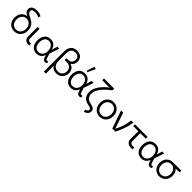

<svg xmlns="http://www.w3.org/2000/svg" viewBox="454 -2640 4714 4714"><g transform="rotate(45 2811.0 -282.5)"><path d="M262 15Q162 15 98 -51.5Q34 -118 34 -231Q34 -335 88 -399Q142 -463 230 -474Q173 -503 147 -536Q121 -569 121 -613Q121 -669 165.5 -706Q210 -743 298 -743Q407 -743 465 -699L440 -647Q370 -683 297 -683Q191 -683 191 -615Q191 -586 212.5 -560.5Q234 -535 306 -500Q413 -449 453.5 -390Q494 -331 495 -233Q496 -129 432.5 -57Q369 15 262 15ZM265 -46Q321 -46 360 -76Q399 -106 415 -146.5Q431 -187 430 -231Q429 -317 384.5 -370Q340 -423 270 -423Q192 -423 146.5 -370Q101 -317 101 -235Q101 -142 151 -94Q201 -46 265 -46Z M666 -468V-142Q666 -104 687 -83Q708 -62 745 -62H775V0H745Q675 0 636.5 -39Q598 -78 598 -147V-468Z M1035 16Q939 16 883 -51Q827 -118 826 -226Q825 -338 878 -411Q931 -484 1041 -484Q1198 -484 1239 -320L1285 -468H1352L1266 -211L1282 -160Q1285 -149 1289.5 -134.5Q1294 -120 1296.5 -112Q1299 -104 1302.5 -93.5Q1306 -83 1308.5 -77.5Q1311 -72 1314.5 -65.5Q1318 -59 1321 -56Q1324 -53 1328.5 -50Q1333 -47 1338 -46Q1343 -45 1350 -45Q1370 -45 1383 -53L1393 -4Q1373 16 1334 16Q1315 16 1300.5 8.5Q1286 1 1277 -7Q1268 -15 1259 -36.5Q1250 -58 1246 -69.5Q1242 -81 1234 -111Q1231 -120 1230 -125Q1178 16 1035 16ZM1039 -46Q1115 -46 1156.5 -99Q1198 -152 1197 -230Q1196 -319 1154 -370.5Q1112 -422 1041 -422Q968 -422 930.5 -367.5Q893 -313 894 -226Q895 -149 934 -97.5Q973 -46 1039 -46Z M1483 200V-510Q1483 -615 1537.5 -679Q1592 -743 1698 -743Q1794 -743 1845.5 -693Q1897 -643 1897 -563Q1897 -451 1807 -399Q1879 -378 1913 -327.5Q1947 -277 1947 -208Q1947 -112 1884.5 -48Q1822 16 1727 16Q1612 16 1551 -70V200ZM1721 -46Q1796 -46 1837.5 -92.5Q1879 -139 1879 -208Q1879 -280 1833 -322Q1787 -364 1701 -364H1644V-426H1698Q1761 -426 1795.5 -462.5Q1830 -499 1830 -560Q1830 -615 1795.5 -648Q1761 -681 1698 -681Q1632 -681 1591.5 -636.5Q1551 -592 1551 -492V-237Q1551 -144 1601 -95Q1651 -46 1721 -46Z M2249 -548 2210 -560 2277 -765 2340 -745ZM2224 16Q2128 16 2072 -51Q2016 -118 2015 -226Q2014 -338 2067 -411Q2120 -484 2230 -484Q2387 -484 2428 -320L2474 -468H2541L2455 -211L2471 -160Q2474 -149 2478.5 -134.5Q2483 -120 2485.5 -112Q2488 -104 2491.5 -93.5Q2495 -83 2497.5 -77.5Q2500 -72 2503.5 -65.5Q2507 -59 2510 -56Q2513 -53 2517.5 -50Q2522 -47 2527 -46Q2532 -45 2539 -45Q2559 -45 2572 -53L2582 -4Q2562 16 2523 16Q2504 16 2489.5 8.5Q2475 1 2466 -7Q2457 -15 2448 -36.5Q2439 -58 2435 -69.5Q2431 -81 2423 -111Q2420 -120 2419 -125Q2367 16 2224 16ZM2228 -46Q2304 -46 2345.5 -99Q2387 -152 2386 -230Q2385 -319 2343 -370.5Q2301 -422 2230 -422Q2157 -422 2119.5 -367.5Q2082 -313 2083 -226Q2084 -149 2123 -97.5Q2162 -46 2228 -46Z M2622 -234Q2621 -349 2699 -461.5Q2777 -574 2899 -664H2645V-726H2999V-669Q2932 -617 2881.5 -571Q2831 -525 2784.5 -470Q2738 -415 2713.5 -356.5Q2689 -298 2689 -239Q2689 -167 2725 -121.5Q2761 -76 2848 -58Q2929 -41 2964 -16Q2999 9 2999 68Q2999 120 2960 157Q2921 194 2867 200V137Q2898 131 2917 114Q2936 97 2936 73Q2936 51 2922 38Q2908 25 2891 19.5Q2874 14 2842 8Q2835 7 2831 6Q2624 -34 2622 -234Z M3231 16Q3129 16 3063.5 -54.5Q2998 -125 2998 -235Q2998 -344 3063 -414Q3128 -484 3229 -484Q3331 -484 3396.5 -413.5Q3462 -343 3462 -234Q3462 -124 3397 -54Q3332 16 3231 16ZM3229 -46Q3302 -46 3348 -98.5Q3394 -151 3394 -234Q3394 -317 3348 -369.5Q3302 -422 3229 -422Q3158 -422 3112 -369.5Q3066 -317 3066 -235Q3066 -152 3112 -99Q3158 -46 3229 -46Z M3496 -468H3571L3714 -48Q3820 -243 3846 -468H3920Q3911 -374 3871.5 -250.5Q3832 -127 3765 0H3659Z M3980 -406V-468H4416V-406H4225V-132Q4225 -95 4247.5 -73.5Q4270 -52 4308 -52H4368V10H4308Q4238 10 4197.5 -29Q4157 -68 4157 -137V-406Z M4675 16Q4579 16 4523 -51Q4467 -118 4466 -226Q4465 -338 4518 -411Q4571 -484 4681 -484Q4838 -484 4879 -320L4925 -468H4992L4906 -211L4922 -160Q4925 -149 4929.5 -134.5Q4934 -120 4936.5 -112Q4939 -104 4942.5 -93.5Q4946 -83 4948.5 -77.5Q4951 -72 4954.5 -65.5Q4958 -59 4961 -56Q4964 -53 4968.5 -50Q4973 -47 4978 -46Q4983 -45 4990 -45Q5010 -45 5023 -53L5033 -4Q5013 16 4974 16Q4955 16 4940.5 8.5Q4926 1 4917 -7Q4908 -15 4899 -36.5Q4890 -58 4886 -69.5Q4882 -81 4874 -111Q4871 -120 4870 -125Q4818 16 4675 16ZM4679 -46Q4755 -46 4796.5 -99Q4838 -152 4837 -230Q4836 -319 4794 -370.5Q4752 -422 4681 -422Q4608 -422 4570.5 -367.5Q4533 -313 4534 -226Q4535 -149 4574 -97.5Q4613 -46 4679 -46Z M5073 -227Q5073 -335 5136.5 -401.5Q5200 -468 5298 -468H5587V-407H5454Q5527 -337 5527 -226Q5527 -121 5462.5 -53Q5398 15 5300 15Q5202 15 5137.5 -53Q5073 -121 5073 -227ZM5143 -227Q5143 -147 5187 -96.5Q5231 -46 5300 -46Q5370 -46 5415.5 -96.5Q5461 -147 5461 -226Q5461 -306 5416.5 -356.5Q5372 -407 5300 -407Q5231 -407 5187 -356.5Q5143 -306 5143 -227Z"/></g></svg>

Font: Didact Gothic
Style: Regular
Weight: 400
Designer: Daniel Johnson
Foundry: Daniel Johnson
Version: Version 2.101;PS 002.101;hotconv 1.0.88;makeotf.lib2.5.64775